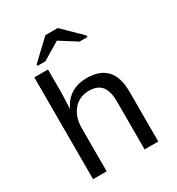

<svg xmlns="http://www.w3.org/2000/svg" viewBox="-195 -955 991 1076"><g transform="rotate(-30 300.0 -416.5)"><path d="M90.3 -658.7H178.7V-504.9Q178.7 -476.1 174.3 -408.7H175.8Q227.1 -508.8 341.3 -508.8Q512.2 -508.8 512.2 -322.8V0H423.8V-310.1Q423.8 -376.5 398.2 -408.7Q372.6 -440.9 316.4 -440.9Q255.9 -440.9 217 -396.7Q178.2 -352.5 178.2 -276.9V0H90.3ZM461.4 -715.3V-705.6H410.2L303.2 -773.4H302.2L189 -705.6H138.2V-715.3L262.2 -832.5H342.3Z"/></g></svg>

Font: Cousine
Style: Regular
Weight: 400
Monospace: yes
Designer: Steve Matteson
Foundry: Ascender Corporation
Version: Version 1.20